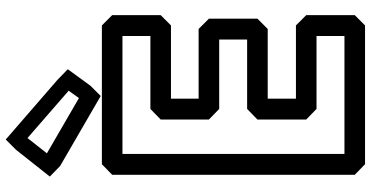

<svg xmlns="http://www.w3.org/2000/svg" viewBox="-324 -902 1262 653"><g transform="rotate(-90 306.5 -576.0)"><path d="M510 -790V-695H262L226 -660V-496L262 -461H498V-366H262L226 -331V-165L262 -130H510V-35H109V-790ZM581 -825 546 -860H74L38 -825V0L74 35H546L581 0V-165L546 -200H297V-296H534L569 -331V-496L534 -531H297V-625H546L581 -660ZM163 -1113 324 -973 299 -938 111 -1047ZM158 -1187 123 -1152 32 -1037 68 -1002 306 -864 341 -899 397 -976 361 -1011Z"/></g></svg>

Font: Hussar Press
Style: Bold
Weight: 700
Foundry: Cannot Into Space Fonts
Version: Version 1.43